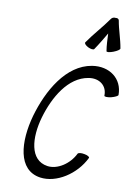

<svg xmlns="http://www.w3.org/2000/svg" viewBox="-123 -1262 957 1362"><g transform="rotate(10 355.5 -580.5)"><path d="M485 -942C513 -983 538 -1026 563 -1068C565 -1026 566 -983 573 -942C574 -935 596 -937 622 -947C648 -957 668 -970 667 -978C656 -1045 632 -1106 621 -1172C619 -1183 609 -1188 595 -1186C583 -1188 570 -1183 563 -1172C517 -1106 460 -1045 414 -978C409 -970 421 -957 440 -947C460 -937 480 -935 485 -942ZM711 -651C712 -768 614 -842 490 -822C308 -792 195 -591 140 -400C86 -206 99 -2 265 22C383 39 521 -49 582 -175C585 -182 569 -192 546 -196C522 -201 501 -198 497 -190C459 -112 374 -56 301 -67C171 -86 159 -247 203 -400C247 -551 337 -710 481 -733C558 -746 616 -700 613 -629C613 -621 635 -620 662 -626C689 -633 711 -644 711 -651Z"/></g></svg>

Font: Nupuram Condensed Oblique
Style: Regular
Weight: 400
Width: 3
Designer: Santhosh Thottingal (santhosh.thottingal@gmail.com)
Foundry: SMC
Version: Version 1.000